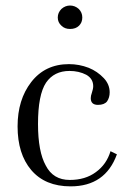

<svg xmlns="http://www.w3.org/2000/svg" viewBox="-20 -658 459 688"><path d="M227.1 -428.2Q263.7 -428.2 297.9 -415Q329.1 -402.3 352.1 -377.9Q373 -355.5 373 -327.1Q373 -308.6 363.8 -294.9Q354 -282.2 331.1 -282.2Q305.2 -282.2 305.2 -306.2Q305.2 -314.9 309.1 -325.2Q314 -339.8 314 -349.1Q314 -376 289.1 -390.1Q262.7 -403.8 229 -403.8Q173.8 -403.8 145 -361.8Q116.2 -318.4 116.2 -213.9Q116.2 -114.7 144 -64.9Q170.4 -13.2 230 -13.2Q285.6 -13.2 323.2 -41Q361.8 -68.8 376 -116.2L398.9 -105Q357.4 9.8 232.9 9.8Q141.6 9.8 91.8 -48.8Q43 -106.4 43 -205.1Q43 -300.8 91.8 -363.8Q141.6 -428.2 227.1 -428.2ZM200.2 -626Q213.9 -638.2 231 -638.2Q248.5 -638.2 262.2 -626Q274.9 -613.3 274.9 -595.2Q274.9 -577.6 263.2 -565.9Q251.5 -554.2 231 -554.2Q211.9 -554.2 200.2 -565.9Q187 -577.6 187 -595.2Q187 -612.8 200.2 -626Z"/></svg>

Font: Unna Light
Style: Regular
Weight: 300
Designer: Jorge de Buen Unna
Foundry: Omnibus-Type
Version: Version 2.007;PS 002.007;hotconv 1.0.88;makeotf.lib2.5.64775